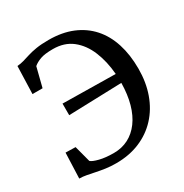

<svg xmlns="http://www.w3.org/2000/svg" viewBox="-174 -890 999 1040"><g transform="rotate(-30 325.0 -370.0)"><path d="M256.5 11Q222 11 192.2 6.8Q162.5 2.5 136.2 -3Q110 -8.5 86.2 -13Q62.5 -17.5 41 -17.5L47 -176.5L109 -175L136 -73Q148 -62 184.8 -52.8Q221.5 -43.5 273.5 -43.5Q323.5 -43.5 364.2 -64.5Q405 -85.5 434.8 -125.8Q464.5 -166 480.5 -223.2Q496.5 -280.5 497.5 -352.5L165.5 -342V-414.5L495.5 -409.5Q489 -490.5 462.2 -555.5Q435.5 -620.5 387.2 -658.5Q339 -696.5 267.5 -696.5Q216 -696.5 188.8 -686.5Q161.5 -676.5 144 -661.5L113.5 -540.5H50.5L56 -713Q77 -714.5 96.8 -720.2Q116.5 -726 139.5 -733.2Q162.5 -740.5 194.5 -745.8Q226.5 -751 272 -751Q356 -751 420 -724.5Q484 -698 528 -648.8Q572 -599.5 594.2 -529.8Q616.5 -460 616.5 -373.5Q616.5 -288 591.2 -217.5Q566 -147 518.5 -95.8Q471 -44.5 404.8 -16.8Q338.5 11 256.5 11Z"/></g></svg>

Font: Merriweather 20pt
Style: Regular
Weight: 400
Version: Version 2.100